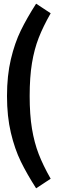

<svg xmlns="http://www.w3.org/2000/svg" viewBox="-20 -871 314 1042"><path d="M255 -799Q214 -727 190 -665.5Q166 -604 153.5 -528.5Q141 -453 141 -350Q141 -248 153.5 -172.5Q166 -97 190 -35Q214 27 255 99L176 151Q126 73 93 5.5Q60 -62 39 -150.5Q18 -239 18 -350Q18 -461 39 -549.5Q60 -638 93 -705.5Q126 -773 176 -851Z"/></svg>

Font: Fira Sans Extra Condensed Medium
Style: Regular
Weight: 500
Width: 1
Designer: Carrois Corporate & Edenspiekermann AG
Foundry: Carrois Corporate GbR & Edenspiekermann AG
Version: Version 4.203